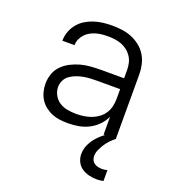

<svg xmlns="http://www.w3.org/2000/svg" viewBox="-136 -634 872 962"><g transform="rotate(20 300.0 -152.5)"><path d="M256 8Q235 8 213.5 5.5Q192 3 172 -5Q152 -13 134.5 -26.5Q117 -40 105.5 -58Q94 -76 88.5 -97Q83 -118 83 -140Q83 -167 92 -193Q101 -219 120 -238Q139 -257 163.5 -269.5Q188 -282 214 -289Q240 -296 267 -298Q294 -300 321 -300H444V-344Q444 -362 440 -380Q436 -398 426 -413.5Q416 -429 401.5 -440.5Q387 -452 370 -458.5Q353 -465 334.5 -467.5Q316 -470 298 -470Q282 -470 265.5 -468.5Q249 -467 233.5 -462.5Q218 -458 203.5 -450Q189 -442 178 -430Q167 -418 160.5 -403Q154 -388 154 -371H89Q89 -396 97.5 -419.5Q106 -443 121.5 -462Q137 -481 158 -494Q179 -507 202 -514.5Q225 -522 249.5 -525Q274 -528 298 -528Q325 -528 351.5 -524.5Q378 -521 402.5 -511Q427 -501 448 -484.5Q469 -468 483 -445.5Q497 -423 503 -396.5Q509 -370 509 -344V0H444V-95Q432 -69 412 -48.5Q392 -28 366.5 -15Q341 -2 313 3Q285 8 256 8ZM279 -50Q300 -50 320 -53Q340 -56 359 -63Q378 -70 395 -82.5Q412 -95 423 -111.5Q434 -128 439 -148.5Q444 -169 444 -189V-242H321Q302 -242 284 -241Q266 -240 248 -236.5Q230 -233 212.5 -226.5Q195 -220 180 -209.5Q165 -199 156.5 -182Q148 -165 148 -147Q148 -124 159.5 -103Q171 -82 190.5 -70Q210 -58 233 -54Q256 -50 279 -50ZM488 223Q467 223 446.5 218Q426 213 408.5 201.5Q391 190 381.5 170.5Q372 151 372 130Q372 102 384.5 76.5Q397 51 416.5 30.5Q436 10 459.5 -5.5Q483 -21 509 -33V0Q495 11 482.5 24Q470 37 460.5 52Q451 67 443.5 83.5Q436 100 436 118Q436 128 440.5 138Q445 148 454 154Q463 160 473 162.5Q483 165 494 165Q501 165 508.5 164Q516 163 523 161V219Q515 221 506 222Q497 223 488 223Z"/></g></svg>

Font: Iosevka Aile Custom Light
Style: Regular
Weight: 300
Designer: Belleve Invis
Foundry: Belleve Invis
Version: Version 17.0.2; ttfautohint (v1.8.3)